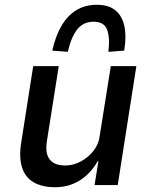

<svg xmlns="http://www.w3.org/2000/svg" viewBox="-20 -775 634 804"><path d="M211 9Q155 9 119.5 -12.5Q84 -34 71.5 -76.5Q59 -119 69 -179L119 -498H226L177 -188Q171 -154 177 -130.5Q183 -107 202 -94.5Q221 -82 253 -82Q287 -82 318.5 -99Q350 -116 371.5 -143.5Q393 -171 397 -203L444 -498H551L473 0H376L392 -100H389Q358 -46 312.5 -18.5Q267 9 211 9ZM264 -558 199 -563Q212 -623 237 -666Q262 -709 299 -732Q336 -755 386 -755Q435 -755 463.5 -731.5Q492 -708 501 -665Q510 -622 500 -563L434 -558Q441 -620 428 -652Q415 -684 372 -684Q329 -684 303.5 -652Q278 -620 264 -558Z"/></svg>

Font: Nunito Sans 7pt SemiCondensed SemiBold
Style: Italic
Weight: 600
Width: 4
Italic angle: -9°
Designer: Vernon Adams
Foundry: Vernon Adams
Version: Version 3.101;gftools[0.9.27]